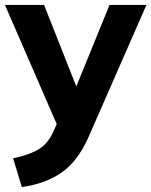

<svg xmlns="http://www.w3.org/2000/svg" viewBox="-30 -527 611 775"><path d="M561 -507 327 27Q284 124 218.5 169.5Q153 215 58 228L23 112Q93 97 128.5 74Q164 51 184 7L199 -26L-10 -507H148L278 -178L412 -507Z"/></svg>

Font: Muli ExtraBold
Style: Regular
Weight: 800
Designer: Vernon Adams
Foundry: Vernon Adams
Version: Version 2.000